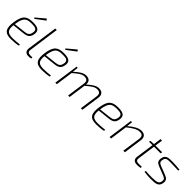

<svg xmlns="http://www.w3.org/2000/svg" viewBox="321 -2110 3511 3511"><g transform="rotate(45 2077.0 -354.0)"><path d="M462 -689 439 -720 264 -573 281 -553ZM311 -494C160 -494 88 -450 58 -247C31 -62 77 12 237 12C292 12 388 4 429 -8L425 -36C380 -30 305 -23 248 -23C125 -23 79 -59 94 -202L311 -225C415 -235 459 -261 477 -344C503 -460 437 -494 311 -494ZM438 -347C422 -284 393 -267 312 -258L98 -234C98 -238 98 -241 99 -244C128 -430 180 -459 313 -459C401 -459 462 -447 438 -347Z M716 -700H677L592 -101C583 -33 620 7 685 7C703 7 741 4 755 -1L754 -30H697C648 -30 625 -54 633 -105Z M1263 -689 1240 -720 1065 -573 1082 -553ZM1112 -494C961 -494 889 -450 859 -247C832 -62 878 12 1038 12C1093 12 1189 4 1230 -8L1226 -36C1181 -30 1106 -23 1049 -23C926 -23 880 -59 895 -202L1112 -225C1216 -235 1260 -261 1278 -344C1304 -460 1238 -494 1112 -494ZM1239 -347C1223 -284 1194 -267 1113 -258L899 -234C899 -238 899 -241 900 -244C929 -430 981 -459 1114 -459C1202 -459 1263 -447 1239 -347Z M2016 -494C1949 -494 1882 -449 1800 -373C1807 -450 1768 -494 1686 -494C1618 -494 1548 -447 1464 -368L1476 -482H1446L1378 0H1417L1464 -335C1558 -417 1614 -458 1675 -458C1743 -458 1769 -428 1759 -355L1709 0H1748L1795 -336C1889 -418 1945 -458 2005 -458C2071 -458 2099 -429 2089 -355L2039 0H2078L2129 -361C2141 -446 2102 -494 2016 -494Z M2516 -494C2365 -494 2293 -450 2263 -247C2236 -62 2282 12 2442 12C2497 12 2593 4 2634 -8L2630 -36C2585 -30 2510 -23 2453 -23C2330 -23 2284 -59 2299 -202L2516 -225C2620 -235 2664 -261 2682 -344C2708 -460 2642 -494 2516 -494ZM2643 -347C2627 -284 2598 -267 2517 -258L2303 -234C2303 -238 2303 -241 2304 -244C2333 -430 2385 -459 2518 -459C2606 -459 2667 -447 2643 -347Z M3115 -494C3041 -494 2961 -446 2869 -368L2881 -482H2850L2782 0H2821L2868 -335C2968 -415 3037 -458 3105 -458C3171 -458 3198 -429 3188 -355L3137 0H3177L3228 -361C3240 -448 3199 -494 3115 -494Z M3482 -448H3653L3659 -482H3486L3507 -631H3468L3447 -482L3358 -477L3354 -448H3442L3394 -103C3384 -33 3417 7 3494 7C3512 7 3557 4 3585 -1L3584 -30H3498C3448 -30 3426 -53 3434 -105Z M3918 -494C3802 -496 3738 -485 3723 -386C3711 -304 3751 -281 3811 -257L3964 -197C4012 -178 4041 -165 4033 -107C4023 -36 3978 -25 3856 -23C3797 -22 3748 -24 3689 -30L3684 -1C3756 9 3802 12 3858 12C3983 12 4057 3 4072 -102C4083 -179 4046 -204 3979 -230L3825 -290C3775 -310 3753 -327 3762 -382C3774 -457 3814 -461 3919 -459C3982 -458 4044 -455 4103 -452L4109 -481C4051 -488 3982 -493 3918 -494Z"/></g></svg>

Font: Exo 2 Extra Light
Style: Italic
Weight: 250
Italic angle: -8°
Designer: Natanael Gama
Version: Version 1.001;PS 001.001;hotconv 1.0.88;makeotf.lib2.5.64775